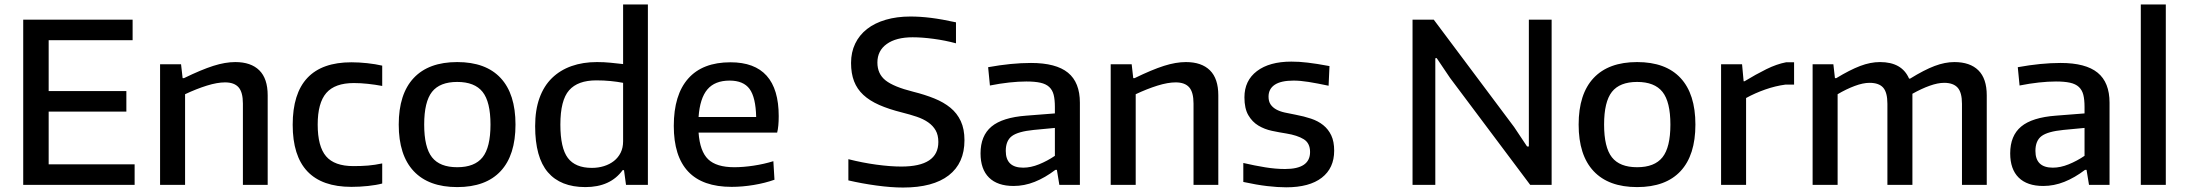

<svg xmlns="http://www.w3.org/2000/svg" viewBox="-20 -828 9794 860"><path d="M84 -740H574V-648H198V-420H546V-328H198V-92H583V0H84Z M697 -540H791L798 -478H804Q882 -516 935.5 -533Q989 -550 1034 -550Q1104 -550 1141.5 -513Q1179 -476 1179 -401V0H1068V-364Q1068 -415 1048.5 -437Q1029 -459 988 -459Q953 -459 906.5 -444.5Q860 -430 809 -406V0H697Z M1554 9Q1291 9 1291 -269Q1291 -549 1554 -549Q1588 -549 1625 -545Q1662 -541 1692 -534V-443Q1660 -449 1627.5 -452.5Q1595 -456 1565 -456Q1480 -456 1441.5 -411.5Q1403 -367 1403 -270Q1403 -172 1440.5 -128Q1478 -84 1563 -84Q1600 -84 1629.5 -86.5Q1659 -89 1692 -96V-6Q1666 1 1628.5 5Q1591 9 1554 9Z M2028 10Q1900 10 1833 -61.5Q1766 -133 1766 -270Q1766 -407 1833 -478.5Q1900 -550 2028 -550Q2156 -550 2222.5 -478.5Q2289 -407 2289 -270Q2289 -133 2222.5 -61.5Q2156 10 2028 10ZM2028 -79Q2106 -79 2141.5 -123.5Q2177 -168 2177 -270Q2177 -372 2141.5 -416.5Q2106 -461 2028 -461Q1950 -461 1915 -416.5Q1880 -372 1880 -270Q1880 -168 1915 -123.5Q1950 -79 2028 -79Z M2602 10Q2491 10 2434 -56.5Q2377 -123 2377 -263Q2377 -335 2396.5 -389Q2416 -443 2452.5 -478.5Q2489 -514 2540 -532Q2591 -550 2654 -550Q2686 -550 2715 -547Q2744 -544 2771 -541V-808H2882V0H2784L2775 -66H2769Q2714 10 2602 10ZM2631 -76Q2660 -76 2685.5 -84Q2711 -92 2730 -107Q2749 -122 2760 -144Q2771 -166 2771 -195V-457Q2745 -462 2715 -465Q2685 -468 2651 -468Q2568 -468 2529 -423.5Q2490 -379 2490 -270Q2490 -165 2523.5 -120.5Q2557 -76 2631 -76Z M3257 9Q3127 9 3062.5 -59.5Q2998 -128 2998 -264Q2998 -403 3062.5 -476Q3127 -549 3252 -549Q3468 -549 3468 -308Q3468 -261 3461 -234H3109Q3115 -150 3152 -114.5Q3189 -79 3269 -79Q3309 -79 3355.5 -86Q3402 -93 3444 -106L3449 -23Q3407 -8 3356 0.5Q3305 9 3257 9ZM3248 -467Q3182 -467 3148.5 -427.5Q3115 -388 3109 -304H3367Q3365 -392 3337.5 -429.5Q3310 -467 3248 -467Z M4025 12Q3972 12 3906 3Q3840 -6 3780 -20V-115Q3843 -99 3905.5 -90.5Q3968 -82 4017 -82Q4183 -82 4183 -192Q4183 -223 4171 -244Q4159 -265 4137.5 -280Q4116 -295 4086.5 -305Q4057 -315 4021 -324Q3961 -339 3918 -358Q3875 -377 3847 -403Q3819 -429 3805.5 -464Q3792 -499 3792 -546Q3792 -594 3810.5 -632.5Q3829 -671 3863.5 -698Q3898 -725 3947.5 -739.5Q3997 -754 4058 -754Q4102 -754 4150 -748Q4198 -742 4262 -728V-634Q4214 -647 4162 -654Q4110 -661 4068 -661Q3994 -661 3952 -631Q3910 -601 3910 -548Q3910 -497 3946.5 -468Q3983 -439 4071 -417Q4123 -404 4165 -387Q4207 -370 4237 -345.5Q4267 -321 4283.5 -285.5Q4300 -250 4300 -200Q4300 -97 4229.5 -42.5Q4159 12 4025 12Z M4520 5Q4448 5 4410 -32.5Q4372 -70 4372 -141Q4372 -220 4421 -261Q4470 -302 4577 -310L4705 -320V-349Q4705 -382 4699.5 -403.5Q4694 -425 4679.5 -438.5Q4665 -452 4640 -457.5Q4615 -463 4577 -463Q4542 -463 4500.5 -458.5Q4459 -454 4414 -445L4406 -527Q4510 -546 4598 -546Q4710 -546 4763.5 -502.5Q4817 -459 4817 -368V0H4725L4714 -67H4707Q4661 -32 4614.5 -13.5Q4568 5 4520 5ZM4563 -77Q4597 -77 4634 -92Q4671 -107 4705 -130V-255L4610 -246Q4540 -239 4512.5 -218.5Q4485 -198 4485 -152Q4485 -77 4563 -77Z M4955 -540H5049L5056 -478H5062Q5140 -516 5193.5 -533Q5247 -550 5292 -550Q5362 -550 5399.5 -513Q5437 -476 5437 -401V0H5326V-364Q5326 -415 5306.5 -437Q5287 -459 5246 -459Q5211 -459 5164.5 -444.5Q5118 -430 5067 -406V0H4955Z M5741 11Q5703 11 5656 5.5Q5609 0 5549 -13V-98Q5601 -86 5647.5 -78.5Q5694 -71 5736 -71Q5848 -71 5848 -147Q5848 -187 5819.5 -204.5Q5791 -222 5742 -230Q5710 -235 5677 -242Q5644 -249 5616.5 -265.5Q5589 -282 5571.5 -312Q5554 -342 5554 -392Q5554 -467 5610 -509.5Q5666 -552 5764 -552Q5782 -552 5799.5 -551Q5817 -550 5837 -547.5Q5857 -545 5880.5 -541.5Q5904 -538 5935 -532L5931 -444Q5879 -455 5841.5 -461Q5804 -467 5774 -467Q5718 -467 5690 -448.5Q5662 -430 5662 -395Q5662 -374 5671 -360.5Q5680 -347 5696 -338Q5712 -329 5734.5 -324Q5757 -319 5784 -314Q5821 -307 5852.5 -296.5Q5884 -286 5907 -267.5Q5930 -249 5943 -221.5Q5956 -194 5956 -153Q5956 -75 5900.5 -32Q5845 11 5741 11Z M6307 -740H6402L6762 -259L6820 -172H6828V-740H6930V0H6834L6475 -479L6415 -568L6409 -567V0H6307Z M7313 10Q7185 10 7118 -61.5Q7051 -133 7051 -270Q7051 -407 7118 -478.5Q7185 -550 7313 -550Q7441 -550 7507.5 -478.5Q7574 -407 7574 -270Q7574 -133 7507.5 -61.5Q7441 10 7313 10ZM7313 -79Q7391 -79 7426.5 -123.5Q7462 -168 7462 -270Q7462 -372 7426.5 -416.5Q7391 -461 7313 -461Q7235 -461 7200 -416.5Q7165 -372 7165 -270Q7165 -168 7200 -123.5Q7235 -79 7313 -79Z M7689 -540H7783L7790 -464H7794Q7845 -495 7891.5 -518Q7938 -541 7980 -549H8016V-449H7977Q7932 -443 7886.5 -427Q7841 -411 7801 -389V0H7689Z M8099 -540H8192L8199 -478H8205Q8266 -515 8312 -532.5Q8358 -550 8401 -550Q8499 -550 8531 -476H8536Q8599 -515 8645.5 -532.5Q8692 -550 8734 -550Q8804 -550 8841.5 -513Q8879 -476 8879 -401V0H8768V-363Q8768 -414 8748.5 -435.5Q8729 -457 8688 -457Q8660 -457 8623.5 -444Q8587 -431 8546 -408V0H8434V-363Q8434 -414 8415 -435.5Q8396 -457 8354 -457Q8325 -457 8287.5 -443Q8250 -429 8211 -406V0H8099Z M9132 5Q9060 5 9022 -32.5Q8984 -70 8984 -141Q8984 -220 9033 -261Q9082 -302 9189 -310L9317 -320V-349Q9317 -382 9311.5 -403.5Q9306 -425 9291.5 -438.5Q9277 -452 9252 -457.5Q9227 -463 9189 -463Q9154 -463 9112.5 -458.5Q9071 -454 9026 -445L9018 -527Q9122 -546 9210 -546Q9322 -546 9375.5 -502.5Q9429 -459 9429 -368V0H9337L9326 -67H9319Q9273 -32 9226.5 -13.5Q9180 5 9132 5ZM9175 -77Q9209 -77 9246 -92Q9283 -107 9317 -130V-255L9222 -246Q9152 -239 9124.5 -218.5Q9097 -198 9097 -152Q9097 -77 9175 -77Z M9569 -808H9681V0H9569Z"/></svg>

Font: Encode Sans Normal
Style: Medium
Weight: 500
Designer: Pablo Impallari, Andres Torresi
Foundry: Pablo Impallari, Andres Torresi
Version: Version 1.000; ttfautohint (v1.00) -l 8 -r 50 -G 200 -x 14 -